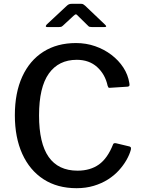

<svg xmlns="http://www.w3.org/2000/svg" viewBox="-20 -978 752 1008"><path d="M379 -752Q432 -752 479.5 -735.5Q527 -719 565 -690Q603 -661 627.5 -623.5Q652 -586 659 -542Q661 -531 659 -527.5Q657 -524 650 -523L557 -517Q551 -516 549 -519Q547 -522 545 -528Q532 -588 490 -626Q448 -664 383 -664Q288 -664 236.5 -592Q185 -520 185 -372Q185 -226 235.5 -154Q286 -82 387 -82Q454 -82 499.5 -114.5Q545 -147 574 -221Q577 -228 589 -226L660 -209Q663 -208 666 -205Q669 -202 667 -192Q660 -166 644 -138Q628 -110 604 -83.5Q580 -57 547 -36Q514 -15 472.5 -2.5Q431 10 382 10Q281 10 208.5 -37Q136 -84 97 -170Q58 -256 58 -373Q58 -491 97 -576Q136 -661 208 -706.5Q280 -752 379 -752ZM442 -843 390 -894Q382 -903 378.5 -903Q375 -903 365 -894L310 -843Q304 -838 300.5 -837Q297 -836 290 -836H228Q221 -836 220.5 -839.5Q220 -843 225 -849L330 -947Q335 -952 341 -955Q347 -958 357 -958H406Q414 -958 418.5 -954.5Q423 -951 427 -948L531 -849Q545 -836 529 -836H462Q456 -836 451 -837Q446 -838 442 -843Z"/></svg>

Font: Libre Franklin Medium
Style: Regular
Weight: 500
Designer: Pablo Impallari, Rodrigo Fuenzalida, Nhung Nguyen
Foundry: Impallari Type
Version: Version 3.000